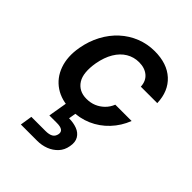

<svg xmlns="http://www.w3.org/2000/svg" viewBox="-223 -662 1048 1048"><g transform="rotate(45 301.0 -138.0)"><path d="M259 12Q184 12 132.5 -22.5Q81 -57 59 -118.5Q37 -180 51 -259Q62 -321 89.5 -372.5Q117 -424 157.5 -461Q198 -498 248.5 -518Q299 -538 355 -538Q451 -538 506.5 -487Q562 -436 565 -347H438Q436 -389 408.5 -412Q381 -435 337 -435Q297 -435 263.5 -415Q230 -395 207 -356.5Q184 -318 174 -263Q167 -222 170 -189.5Q173 -157 187 -135Q201 -113 223 -101.5Q245 -90 275 -90Q306 -90 331.5 -100.5Q357 -111 377.5 -131Q398 -151 409 -179H535Q513 -122 472 -78.5Q431 -35 377 -11.5Q323 12 259 12ZM121 262 132 192H241Q269 192 284.5 183Q300 174 304 153Q307 135 294.5 126Q282 117 254 117H196L217 -7H293L283 52Q317 52 345 62.5Q373 73 387 96.5Q401 120 394 156Q388 191 366 214.5Q344 238 313 250Q282 262 247 262Z"/></g></svg>

Font: DM Sans 9pt SemiBold
Style: Italic
Weight: 600
Italic angle: -10°
Version: Version 4.004;gftools[0.9.30]